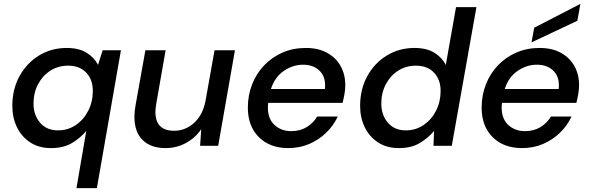

<svg xmlns="http://www.w3.org/2000/svg" viewBox="-20 -757 3060 997"><path d="M377 220 428 -77Q399 -42 355 -15Q311 12 245 12Q182 12 137 -17.5Q92 -47 68 -96.5Q44 -146 44 -207Q44 -294 81.5 -362Q119 -430 183 -469Q247 -508 326 -508Q389 -508 429 -483.5Q469 -459 489 -420L513 -496H608L483 220ZM281 -80Q333 -80 374 -108Q415 -136 438.5 -182.5Q462 -229 462 -285Q462 -344 427.5 -380Q393 -416 334 -416Q282 -416 241.5 -390Q201 -364 177.5 -319.5Q154 -275 154 -219Q154 -160 188 -120Q222 -80 281 -80Z M1200 -496 1113 0H1019L1025 -86Q994 -41 945.5 -14.5Q897 12 839 12Q763 12 720.5 -30Q678 -72 678 -151Q678 -180 684 -211L735 -496H840L792 -222Q790 -209 788.5 -198Q787 -187 787 -176Q787 -78 884 -78Q942 -78 987 -118Q1032 -158 1047 -232L1094 -496Z M1477 12Q1381 12 1324 -45Q1267 -102 1267 -198Q1267 -262 1289 -318.5Q1311 -375 1351.5 -417.5Q1392 -460 1447 -484Q1502 -508 1568 -508Q1633 -508 1679 -482.5Q1725 -457 1749 -413.5Q1773 -370 1773 -315Q1773 -293 1768.5 -267.5Q1764 -242 1759 -223H1373Q1371 -210 1371 -199Q1371 -139 1406 -107.5Q1441 -76 1492 -76Q1538 -76 1572.5 -97Q1607 -118 1627 -152H1734Q1712 -105 1674 -68Q1636 -31 1586 -9.5Q1536 12 1477 12ZM1554 -421Q1501 -421 1454 -389Q1407 -357 1387 -295H1667Q1668 -300 1668 -304Q1668 -308 1668 -312Q1669 -362 1637.5 -391.5Q1606 -421 1554 -421Z M2051 12Q1988 12 1943 -17.5Q1898 -47 1874 -96.5Q1850 -146 1850 -207Q1850 -294 1887.5 -362Q1925 -430 1989 -469Q2053 -508 2132 -508Q2195 -508 2235 -483.5Q2275 -459 2295 -420L2348 -720H2454L2326 0H2231L2234 -77Q2205 -42 2161 -15Q2117 12 2051 12ZM2087 -80Q2139 -80 2180 -108Q2221 -136 2244.5 -182.5Q2268 -229 2268 -285Q2268 -344 2233.5 -380Q2199 -416 2140 -416Q2088 -416 2047.5 -390Q2007 -364 1983.5 -319.5Q1960 -275 1960 -219Q1960 -160 1994 -120Q2028 -80 2087 -80Z M2691 12Q2595 12 2538 -45Q2481 -102 2481 -198Q2481 -262 2503 -318.5Q2525 -375 2565.5 -417.5Q2606 -460 2661 -484Q2716 -508 2782 -508Q2847 -508 2893 -482.5Q2939 -457 2963 -413.5Q2987 -370 2987 -315Q2987 -293 2982.5 -267.5Q2978 -242 2973 -223H2587Q2585 -210 2585 -199Q2585 -139 2620 -107.5Q2655 -76 2706 -76Q2752 -76 2786.5 -97Q2821 -118 2841 -152H2948Q2926 -105 2888 -68Q2850 -31 2800 -9.5Q2750 12 2691 12ZM2768 -421Q2715 -421 2668 -389Q2621 -357 2601 -295H2881Q2882 -300 2882 -304Q2882 -308 2882 -312Q2883 -362 2851.5 -391.5Q2820 -421 2768 -421ZM2740 -537 2754 -613 2994 -737 2978 -649Z"/></svg>

Font: DeepMind Sans Medium
Style: Italic
Weight: 500
Italic angle: -10°
Designer: Jonny Pinhorn / Modifications: Colophon Foundry
Foundry: Colophon Foundry
Version: Version 1.002; ttfautohint (v1.8.2)